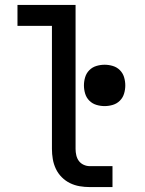

<svg xmlns="http://www.w3.org/2000/svg" viewBox="-20 -760 590 780"><path d="M437 0H345Q324 0 303.5 -3.5Q283 -7 264.5 -16Q246 -25 231 -40Q216 -55 207 -74Q198 -93 194.5 -113.5Q191 -134 191 -155V-655H51V-740H287V-155Q287 -142 290 -129Q293 -116 300.5 -106Q308 -96 320 -90.5Q332 -85 345 -85H437ZM405 -329Q388 -329 371.5 -334Q355 -339 343 -351Q331 -363 326 -379.5Q321 -396 321 -413Q321 -430 326 -446.5Q331 -463 343 -475Q355 -487 371.5 -492Q388 -497 405 -497Q422 -497 438.5 -492Q455 -487 467 -475Q479 -463 484 -446.5Q489 -430 489 -413Q489 -396 484 -379.5Q479 -363 467 -351Q455 -339 438.5 -334Q422 -329 405 -329Z"/></svg>

Font: Lode Dark Term
Style: Bold
Weight: 700
Monospace: yes
Designer: Belleve Invis
Foundry: Belleve Invis
Version: Version 29.2.0